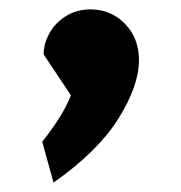

<svg xmlns="http://www.w3.org/2000/svg" viewBox="-20 -708 386 409"><path d="M70 -406Q115 -463 131 -505L73 -592Q73 -615 85.5 -637.5Q98 -660 121 -674Q144 -688 173 -688Q216 -688 246 -657.5Q276 -627 276 -580Q276 -525 232 -455Q188 -385 94 -319Z"/></svg>

Font: Secular One
Style: Regular
Weight: 400
Designer: Michal Sahar
Foundry: Hagilda
Version: Version 1.000